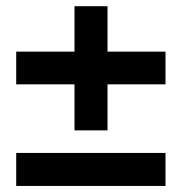

<svg xmlns="http://www.w3.org/2000/svg" viewBox="-20 -614 600 634"><path d="M226 -335.5H33.5V-443.5H226V-593.5H335V-443.5H526.5V-335.5H335V-183.5H226ZM33.5 -109H526.5V0H33.5Z"/></svg>

Font: HK Grotesk ExtraBold
Style: Regular
Weight: 800
Designer: Alfredo Marco Pradil
Foundry: Hanken Design Co.
Version: Version 3.001